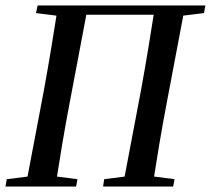

<svg xmlns="http://www.w3.org/2000/svg" viewBox="-25 -684 773 704"><path d="M-5 0 0 -27 112 -41H149L259 -27L254 0ZM69 0 136 -353Q150 -430 163 -508.5Q176 -587 188 -664H298L231 -310Q216 -232 203 -154.5Q190 -77 178 0ZM107 -636 113 -664H253L219 -622ZM228 -630 235 -664H604L597 -630ZM353 0 357 -27 468 -41H506L615 -27L610 0ZM425 0 492 -353Q506 -430 519 -508.5Q532 -587 544 -664H654L587 -310Q572 -232 559 -154.5Q546 -77 534 0ZM608 -622 581 -664H728L723 -636Z"/></svg>

Font: Source Serif 4 48pt SemiBold
Style: Italic
Weight: 600
Italic angle: -12°
Designer: Frank Grießhammer
Foundry: Adobe Systems Incorporated
Version: Version 4.004;hotconv 1.0.116;makeotfexe 2.5.65601